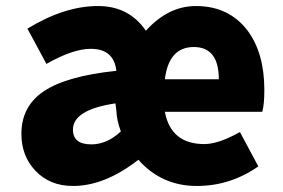

<svg xmlns="http://www.w3.org/2000/svg" viewBox="-20 -603 939 637"><path d="M97 -37Q51 -86 51 -159Q51 -250 125 -300Q201 -351 366 -368Q358 -441 281 -441Q222 -441 134 -391L71 -508Q194 -583 305 -583Q408 -583 464 -501Q538 -583 630 -583Q739 -583 801 -502Q857 -427 857 -305Q857 -255 850 -232H527Q547 -125 658 -125Q705 -125 776 -165L837 -51Q744 14 633 14Q516 14 439 -73Q328 14 222 14Q145 14 97 -37ZM381 -167Q367 -204 366 -237L363 -260Q222 -239 222 -173Q222 -124 283 -124Q335 -124 381 -167ZM706 -340Q706 -447 623 -447Q540 -447 527 -340Z"/></svg>

Font: Source Han Sans CN Heavy
Style: Bold
Weight: 900
Designer: Ryoko NISHIZUKA (kana & ideographs); Paul D. Hunt (Latin, Greek & Cyrillic); Wenlong ZHANG (bopomofo); Sandoll Communica
Foundry: Adobe Systems Incorporated
Version: Version 1.000;PS 1;hotconv 1.0.78;makeotf.lib2.5.61930